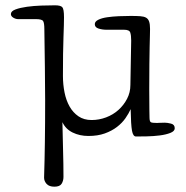

<svg xmlns="http://www.w3.org/2000/svg" viewBox="-20 -492 700 723"><path d="M474 -339Q474 -359 470.5 -369.5Q467 -380 447 -380H381Q365 -380 351 -384.5Q337 -389 337 -401Q337 -411 350 -417.5Q363 -424 383.5 -427Q404 -430 427.5 -431Q451 -432 472 -432Q494 -432 508 -431Q522 -430 530 -425.5Q538 -421 541.5 -411Q545 -401 545 -383Q545 -372 544.5 -357Q544 -342 543.5 -316Q543 -290 542.5 -251.5Q542 -213 542 -156Q542 -101 542.5 -77.5Q543 -54 543 -50Q543 -34 548.5 -31.5Q554 -29 571 -29Q574 -29 581.5 -29.5Q589 -30 601 -30Q610 -30 624 -26.5Q638 -23 638 -9Q638 2 621.5 8.5Q605 15 581.5 18Q558 21 533 21.5Q508 22 492 22Q481 22 477 0Q473 -22 472 -81Q465 -65 452.5 -47Q440 -29 420.5 -14Q401 1 374.5 10.5Q348 20 313 20Q280 20 253.5 7Q227 -6 215 -32Q216 23 217.5 74.5Q219 126 219 174Q219 189 212 200Q205 211 185 211Q165 211 155.5 200.5Q146 190 146 177Q148 114 149 43Q150 -28 150 -115Q150 -173 149 -239.5Q148 -306 147 -382Q147 -405 142.5 -412.5Q138 -420 115 -420H48Q39 -420 30 -425.5Q21 -431 21 -439Q21 -450 38.5 -456.5Q56 -463 81.5 -466.5Q107 -470 135.5 -471Q164 -472 187 -472Q208 -472 214.5 -465Q221 -458 221 -427Q221 -404 219 -351Q217 -298 217 -206Q217 -174 223 -144Q229 -114 242 -91Q255 -68 275.5 -54Q296 -40 325 -40Q353 -40 379.5 -50Q406 -60 426 -78Q446 -96 458.5 -120Q471 -144 471 -172Z"/></svg>

Font: Life Savers
Style: Bold
Weight: 700
Designer: Pablo Impallari, Rodrigo Fuenzalida, Brenda Gallo
Foundry: Pablo Impallari, Rodrigo Fuenzalida, Brenda Gallo
Version: Version 3.001; ttfautohint (v0.95) -l 8 -r 50 -G 200 -x 14 -